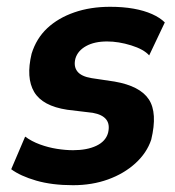

<svg xmlns="http://www.w3.org/2000/svg" viewBox="-20 -534 516 565"><path d="M195 11Q133 11 86.5 -2.5Q40 -16 13 -36L54 -132Q73 -118 97.5 -109Q122 -100 147.5 -96Q173 -92 195 -92Q236 -92 263.5 -105Q291 -118 298 -143Q304 -168 292.5 -182.5Q281 -197 253 -202L178 -211Q105 -222 80.5 -263.5Q56 -305 73 -376Q87 -421 119 -451Q151 -481 198.5 -497.5Q246 -514 304 -514Q342 -514 373 -508.5Q404 -503 427.5 -492.5Q451 -482 465 -468L419 -371Q403 -389 366 -400.5Q329 -412 295 -412Q258 -412 233.5 -398.5Q209 -385 202 -362Q196 -339 207.5 -324Q219 -309 250 -304L317 -294Q392 -281 418 -241.5Q444 -202 425 -123Q412 -84 378.5 -53.5Q345 -23 298 -6Q251 11 195 11Z"/></svg>

Font: Nunito Sans 7pt Condensed ExtraBold
Style: Italic
Weight: 800
Width: 3
Italic angle: -9°
Designer: Vernon Adams
Foundry: Vernon Adams
Version: Version 3.101;gftools[0.9.27]